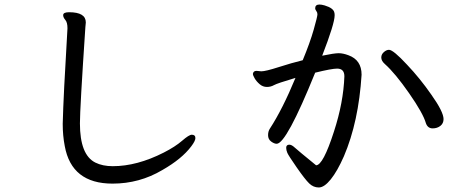

<svg xmlns="http://www.w3.org/2000/svg" viewBox="-20 -780 2040 848"><path d="M477 31Q296 31 266 -135Q257 -181 257 -233Q260 -355 278 -655Q278 -681 268.5 -692Q259 -703 259 -713Q259 -726 285 -726Q359 -726 359 -681L357 -659Q333 -301 333 -235Q333 -96 401 -62Q433 -46 478 -46Q585 -46 703 -106Q754 -132 784.5 -158.5Q815 -185 827 -185Q843 -185 843 -170Q843 -158 825 -134Q783 -78 697 -29Q596 31 477 31Z M1891 -213Q1869 -213 1861 -236Q1849 -279 1787 -368Q1725 -457 1680 -497Q1664 -511 1664 -526Q1664 -540 1675.5 -550Q1687 -560 1698 -560Q1717 -560 1778 -494Q1835 -434 1885 -362Q1939 -286 1939 -254Q1939 -235 1925 -224Q1911 -213 1891 -213ZM1244 -127Q1244 -141 1258 -141Q1268 -141 1281.5 -128.5Q1295 -116 1376 -50Q1407 -50 1455 -199Q1497 -328 1501 -443Q1501 -477 1469 -477Q1445 -477 1372 -459Q1245 -145 1202 -145Q1191 -145 1177.5 -155Q1164 -165 1164 -183Q1164 -200 1172 -212Q1228 -298 1285 -436Q1204 -412 1190 -404Q1176 -396 1159 -396Q1141 -396 1127 -408Q1113 -420 1105 -433.5Q1097 -447 1097 -454Q1099 -467 1113 -467L1134 -465Q1153 -465 1210.5 -483.5Q1268 -502 1317 -514Q1349 -591 1365.5 -649Q1382 -707 1382 -717Q1382 -725 1377 -731.5Q1372 -738 1372 -743Q1372 -760 1391 -760Q1400 -760 1414 -756Q1454 -744 1457 -723Q1458 -720 1458 -712Q1458 -676 1403 -534Q1456 -545 1476 -545Q1495 -545 1519 -536Q1577 -515 1577 -450Q1564 -242 1499 -90Q1470 -24 1441 12Q1412 48 1388 48Q1364 48 1345.5 30Q1327 12 1290.5 -40.5Q1254 -93 1249 -105Q1244 -117 1244 -127Z"/></svg>

Font: LXGW WenKai Lite
Style: Bold
Weight: 700
Designer: LXGW / Fontworks Inc.
Foundry: LXGW / Fontworks Inc.
Version: Version 1.330;April 28, 2024